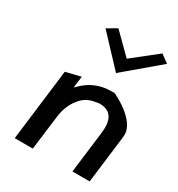

<svg xmlns="http://www.w3.org/2000/svg" viewBox="-182 -896 928 1003"><g transform="rotate(30 282.5 -394.5)"><path d="M181 -744 345 -569 552 -744 504 -779 356 -662 239 -778ZM509 -10 541 -270C543 -283 544 -294 545 -307C552 -403 390 -476 390 -475C377 -475 363 -475 351 -474C290 -469 245 -444 210 -411L191 -393L200 -463L110 -441L57 -10H166L192 -216C198 -265 214 -303 239 -333C261 -362 290 -380 332 -385C338 -387 345 -388 352 -388C423 -388 446 -340 436 -260L405 -10Z"/></g></svg>

Font: Bluebird
Style: LiObl
Weight: 300
Designer: Jasper
Foundry: Cannot Into Space Fonts
Version: Version 0.98